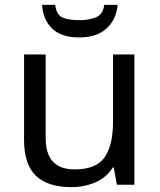

<svg xmlns="http://www.w3.org/2000/svg" viewBox="-20 -760 658 790"><path d="M533 -536V0H461L448 -71H444Q418 -29 372 -9.5Q326 10 274 10Q177 10 128 -36.5Q79 -83 79 -185V-536H168V-191Q168 -63 287 -63Q376 -63 410.5 -113Q445 -163 445 -257V-536ZM464 -740Q459 -680 418.5 -643Q378 -606 306 -606Q232 -606 194.5 -642.5Q157 -679 153 -740H207Q212 -699 237 -688Q262 -677 308 -677Q347 -677 375.5 -689Q404 -701 409 -740Z"/></svg>

Font: Noto Sans Meroitic
Style: Regular
Weight: 400
Designer: Monotype Design Team
Foundry: Monotype Imaging Inc.
Version: Version 2.002; ttfautohint (v1.8.4.7-5d5b)